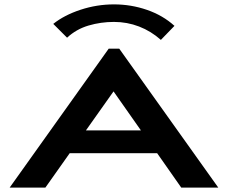

<svg xmlns="http://www.w3.org/2000/svg" viewBox="-20 -856 1040 876"><path d="M807 0 697 -157H298L187 0H24L476 -634H524L976 0ZM498 -439 372 -261H623ZM286 -684 223 -747Q273 -787 347.5 -811.5Q422 -836 500 -836Q578 -836 650.5 -811Q723 -786 776 -738L714 -674Q669 -714 614.5 -735Q560 -756 500 -756Q440 -756 384 -739.5Q328 -723 286 -684Z"/></svg>

Font: Inconsolata UltraExpanded ExtraBold
Style: Regular
Weight: 800
Width: 9
Monospace: yes
Designer: Raph Levien, Cyreal, Brenton Simpson
Foundry: Raph Levien, Cyreal, Google
Version: Version 3.001; ttfautohint (v1.8.2.53-6de2)